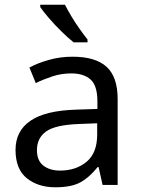

<svg xmlns="http://www.w3.org/2000/svg" viewBox="-20 -786 601 816"><path d="M288 -545Q386 -545 433 -502Q480 -459 480 -365V0H416L399 -76H395Q360 -32 321.5 -11Q283 10 215 10Q142 10 94 -28.5Q46 -67 46 -149Q46 -229 109 -272.5Q172 -316 303 -320L394 -323V-355Q394 -422 365 -448Q336 -474 283 -474Q241 -474 203 -461.5Q165 -449 132 -433L105 -499Q140 -518 188 -531.5Q236 -545 288 -545ZM314 -259Q214 -255 175.5 -227Q137 -199 137 -148Q137 -103 164.5 -82Q192 -61 235 -61Q303 -61 348 -98.5Q393 -136 393 -214V-262ZM256 -766Q267 -744 283.5 -716.5Q300 -689 318.5 -663Q337 -637 352 -618V-606H293Q270 -624 241 -652.5Q212 -681 187.5 -709.5Q163 -738 151 -756V-766Z"/></svg>

Font: Noto Sans Tifinagh Ahaggar
Style: Regular
Weight: 400
Designer: JamraPatel
Foundry: JamraPatel LLC
Version: Version 2.006; ttfautohint (v1.8.4.7-5d5b)